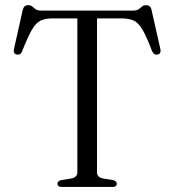

<svg xmlns="http://www.w3.org/2000/svg" viewBox="-20 -742 692 762"><path d="M143.5 -700H508Q523 -700 530.5 -705.5Q538 -711 544 -716.2Q550 -721.5 559 -721.5Q568 -721.5 573.5 -717.2Q579 -713 581.5 -702L616.5 -547.5Q618.5 -538.5 615.8 -532.8Q613 -527 605.5 -525.5Q598.5 -524 593 -527.2Q587.5 -530.5 583.5 -539Q562 -596 545.8 -623.8Q529.5 -651.5 510.8 -660.2Q492 -669 462 -669H365V-58Q365 -48 371.5 -41.8Q378 -35.5 389.5 -33.5L427 -27.5Q443.5 -24 443.5 -13Q443.5 0 425.5 0H226.5Q217 0 212.5 -3.5Q208 -7 208 -13Q208 -24 224.5 -27.5L262.5 -33.5Q274 -35.5 280.5 -41.8Q287 -48 287 -58V-669H190Q160 -669 141.2 -660.2Q122.5 -651.5 106.5 -623.8Q90.5 -596 68 -539Q65 -530.5 59.2 -527.2Q53.5 -524 46.5 -525.5Q39 -527 36.2 -532.8Q33.5 -538.5 35.5 -547.5L70 -702Q73 -713 78.2 -717.2Q83.5 -721.5 93 -721.5Q102 -721.5 107.8 -716.2Q113.5 -711 121.2 -705.5Q129 -700 143.5 -700Z"/></svg>

Font: Fraunces Light
Style: Regular
Weight: 300
Version: Version 1.000;[b76b70a41]